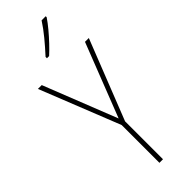

<svg xmlns="http://www.w3.org/2000/svg" viewBox="-310 -972 992 992"><g transform="rotate(-45 186.0 -475.5)"><path d="M187 -311 344 -714H372L200 -277V0H174V-276L0 -714H28ZM294 -944Q278 -920 255 -892.5Q232 -865 207.5 -839Q183 -813 161 -793H145V-803Q179 -840 209.5 -877Q240 -914 264 -951H294Z"/></g></svg>

Font: Noto Sans Tamil Condensed Thin
Style: Regular
Weight: 100
Width: 3
Designer: Jelle Bosma - Monotype Design Team
Foundry: Monotype Imaging Inc.
Version: Version 2.004; ttfautohint (v1.8.4.7-5d5b)